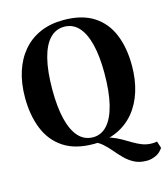

<svg xmlns="http://www.w3.org/2000/svg" viewBox="-134 -857 1004 1151"><g transform="rotate(-15 368.0 -281.0)"><path d="M634 191.5Q589.5 191.5 557.2 174.8Q525 158 499.5 132.2Q474 106.5 451 79Q428 51.5 402.2 29.5Q376.5 7.5 343 -0.5L389 -12Q430.5 -9.5 463.2 2.5Q496 14.5 523.8 30.5Q551.5 46.5 577.8 62.2Q604 78 631.5 88.5Q659 99 691.5 99Q703 99 710 98Q717 97 722 96L735.5 138.5Q717 167 689 179.2Q661 191.5 634 191.5ZM354.5 12Q240 12.5 167 -35.2Q94 -83 59.8 -168Q25.5 -253 25.5 -363.5Q25.5 -450.5 48.2 -522Q71 -593.5 114.8 -645.2Q158.5 -697 222.2 -725Q286 -753 368 -753Q481.5 -753 553.8 -706.8Q626 -660.5 660.2 -577.5Q694.5 -494.5 694.5 -383.5Q694.5 -296.5 672 -224.2Q649.5 -152 605.8 -99.2Q562 -46.5 498.8 -17.5Q435.5 11.5 354.5 12ZM359.5 -28Q410.5 -28 447.2 -68.2Q484 -108.5 503.8 -187.5Q523.5 -266.5 523.5 -383.5Q523.5 -487 505.2 -560.8Q487 -634.5 451 -673.8Q415 -713 361 -713Q309.5 -713 272.5 -674.5Q235.5 -636 215.8 -558.5Q196 -481 196 -364Q196 -259 214.2 -183.8Q232.5 -108.5 268.8 -68.2Q305 -28 359.5 -28Z"/></g></svg>

Font: Merriweather 96pt
Style: Bold
Weight: 700
Version: Version 2.100